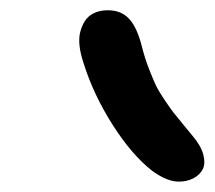

<svg xmlns="http://www.w3.org/2000/svg" viewBox="-20 -829 416 372"><path d="M326.2 -477.1Q303.7 -477.1 274.9 -498Q235.4 -528.8 198.2 -587.2Q161.1 -645.5 142.1 -706.1Q129.4 -744.1 135.5 -767.1Q141.6 -790 155.3 -799.6Q168.9 -809.1 189 -809.1Q214.8 -809.1 230.2 -792.5Q245.6 -775.9 254.9 -738.8Q260.3 -717.3 268.1 -697Q275.9 -676.8 281.7 -664.3Q287.6 -651.9 299.8 -634Q312 -616.2 316.4 -610.6Q320.8 -605 335.9 -586.7Q351.1 -568.4 353 -565.9Q369.6 -546.4 374 -529.1Q378.4 -511.7 372.6 -500.7Q366.7 -489.7 354.5 -483.4Q342.3 -477.1 326.2 -477.1Z"/></svg>

Font: Shantell Sans Irregular
Style: Italic
Weight: 400
Italic angle: -11.31°
Designer: Stephen Nixon, Anya Danilova, Shantell Martin
Foundry: Arrow Type
Version: Version 1.006;[9816181b4]